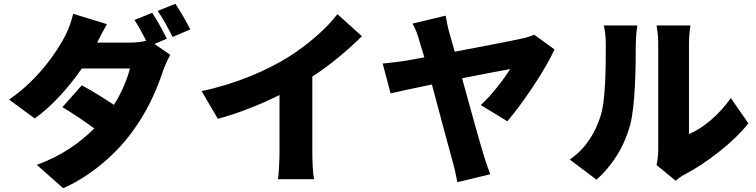

<svg xmlns="http://www.w3.org/2000/svg" viewBox="-20 -898 4010 1018"><path d="M865 -693C847 -728 812 -793 787 -830L693 -792C714 -761 736 -719 755 -682C730 -675 696 -672 669 -672H495C510 -703 527 -734 547 -770L368 -825C359 -786 346 -749 329 -715C295 -646 194 -483 28 -370L164 -270C258 -336 348 -440 414 -535H669C655 -480 625 -406 584 -342C533 -376 475 -412 414 -446L311 -330C374 -292 432 -252 480 -217C406 -144 311 -73 175 -24L315 100C433 48 575 -54 681 -199C755 -300 804 -401 845 -524C855 -553 871 -586 883 -607L799 -665ZM816 -840C843 -802 875 -743 895 -702L989 -742C972 -776 936 -840 910 -878Z M1636 -492C1732 -554 1819 -628 1899 -706L1769 -823C1712 -747 1609 -658 1508 -595C1396 -525 1228 -452 1049 -415L1135 -268C1244 -297 1361 -344 1462 -394V-93C1462 -45 1458 25 1454 52H1646C1638 24 1636 -45 1636 -93Z M2670 -255C2753 -352 2874 -532 2920 -636L2812 -714C2794 -706 2768 -697 2744 -693C2692 -681 2535 -651 2391 -624C2381 -660 2372 -692 2364 -719C2354 -752 2348 -787 2343 -815L2167 -773C2183 -745 2196 -712 2204 -679C2211 -656 2220 -627 2230 -594C2179 -584 2141 -578 2125 -575C2084 -569 2050 -565 2009 -561L2051 -403C2089 -412 2174 -430 2270 -450C2313 -290 2361 -108 2380 -41C2391 -3 2399 38 2405 68L2579 26C2569 0 2551 -55 2544 -77C2522 -149 2474 -323 2430 -483C2549 -506 2655 -527 2685 -532C2654 -482 2590 -396 2529 -341Z M3143 55C3230 -24 3291 -123 3322 -239C3348 -340 3351 -539 3351 -662C3351 -710 3359 -763 3359 -763H3181C3188 -736 3192 -707 3192 -660C3192 -535 3191 -361 3163 -279C3137 -200 3092 -115 3001 -52ZM3562 60C3576 50 3587 39 3610 27C3721 -30 3867 -141 3948 -244L3855 -378C3793 -290 3708 -218 3633 -187V-669C3633 -718 3641 -763 3641 -763H3461C3461 -763 3470 -719 3470 -670V-106C3470 -75 3466 -44 3461 -23Z"/></svg>

Font: Noto Sans Korean Black
Style: Bold
Weight: 900
Designer: Ryoko NISHIZUKA (kana & ideographs); Paul D. Hunt (Latin, Greek & Cyrillic); Wenlong ZHANG (bopomofo); Sandoll Communica
Foundry: Adobe Systems Incorporated
Version: Version 1.000;PS 1;hotconv 1.0.78;makeotf.lib2.5.61930